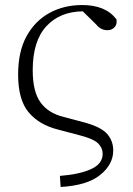

<svg xmlns="http://www.w3.org/2000/svg" viewBox="-20 -541 528 763"><path d="M221 202 218 158Q296 152 342 131Q388 110 388 70Q388 47 370 29Q352 11 298 -3L211 -26Q135 -45 93.5 -95Q52 -145 52 -245Q52 -336 85.5 -397Q119 -458 176.5 -489.5Q234 -521 307 -521Q400 -521 443 -464Q446 -444 435 -432.5Q424 -421 407 -421Q380 -421 362 -444L309 -496Q218 -495 164 -436.5Q110 -378 110 -262Q110 -177 141 -134Q172 -91 234 -76L317 -54Q382 -36 406 -8.5Q430 19 430 57Q430 112 378.5 154Q327 196 221 202Z"/></svg>

Font: Minh Nguyen ExtraLight
Style: Regular
Weight: 250
Designer: Ryoko NISHIZUKA 西塚涼子 (kana & ideographs); Frank Grießhammer (Latin, Greek & Cyrillic); Wenlong ZHANG 张文龙 (bopomofo); San
Foundry: Adobe
Version: Version 1.100;July 7, 2023;FontCreator 14.0.0.2814 64-bit